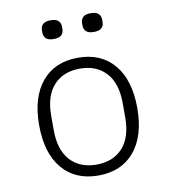

<svg xmlns="http://www.w3.org/2000/svg" viewBox="-82 -786 764 867"><g transform="rotate(-10 300.0 -352.0)"><path d="M300 12Q194 12 134.5 -59Q75 -130 75 -258Q75 -386 134.5 -457Q194 -528 300 -528Q406 -528 465.5 -457Q525 -386 525 -258Q525 -130 465.5 -59Q406 12 300 12ZM300 -38Q376 -38 420 -86Q464 -134 464 -226V-290Q464 -382 420 -430Q376 -478 300 -478Q224 -478 180 -430Q136 -382 136 -290V-226Q136 -134 180 -86Q224 -38 300 -38ZM208 -630Q183 -630 172.5 -640.5Q162 -651 162 -667V-679Q162 -695 172.5 -705.5Q183 -716 208 -716Q233 -716 243.5 -705.5Q254 -695 254 -679V-667Q254 -651 243.5 -640.5Q233 -630 208 -630ZM392 -630Q367 -630 356.5 -640.5Q346 -651 346 -667V-679Q346 -695 356.5 -705.5Q367 -716 392 -716Q417 -716 427.5 -705.5Q438 -695 438 -679V-667Q438 -651 427.5 -640.5Q417 -630 392 -630Z"/></g></svg>

Font: IBM Plex Mono Light
Style: Regular
Weight: 300
Monospace: yes
Designer: Mike Abbink, Paul van der Laan, Pieter van Rosmalen
Foundry: Bold Monday
Version: Version 2.3